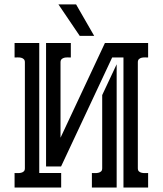

<svg xmlns="http://www.w3.org/2000/svg" viewBox="-20 -835 728 855"><path d="M593.8 -85.9Q593.8 -76.2 598.6 -71.8Q603.5 -67.4 610.6 -65.7Q617.7 -64 625.5 -64.2Q633.3 -64.5 639.6 -64.5V0H529.8V-579.1H479.5L252 -93.8H185.1V-643.6H295.4V-579.1Q289.1 -579.1 281.2 -579.3Q273.4 -579.6 266.4 -577.9Q259.3 -576.2 254.4 -571.5Q249.5 -566.9 249.5 -557.6V-221.7L447.3 -643.6H639.6V-579.1Q633.3 -579.1 625.5 -579.3Q617.7 -579.6 610.6 -577.9Q603.5 -576.2 598.6 -571.5Q593.8 -566.9 593.8 -557.6ZM90.8 -557.6Q90.8 -566.9 85.9 -571.5Q81.1 -576.2 74 -577.9Q66.9 -579.6 59.1 -579.3Q51.3 -579.1 44.9 -579.1V-643.6H154.8V-64.5H252.4V0H44.9V-64.5Q51.3 -64.5 59.1 -64.2Q66.9 -64 74 -65.7Q81.1 -67.4 85.9 -71.8Q90.8 -76.2 90.8 -85.9ZM389.2 -64.5Q395.5 -64.5 403.3 -64.2Q411.1 -64 418.2 -65.7Q425.3 -67.4 430.2 -71.8Q435.1 -76.2 435.1 -85.9V-411.6L499.5 -548.8V0H389.2ZM318.8 -815.4 399.4 -675.3H335L240.2 -815.4Z"/></svg>

Font: Isar CAT
Style: Regular
Weight: 400
Designer: Digitized by Peter Wiegel
Foundry: CAT-Fonts, Peter Wiegel
Version: Version 1.000; ttfautohint (v1.3)